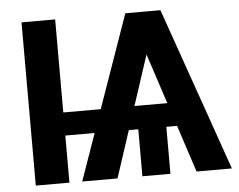

<svg xmlns="http://www.w3.org/2000/svg" viewBox="-51 -772 1038 833"><g transform="rotate(-5 468.0 -355.5)"><path d="M458.5 -305.7V-205.1H165V-305.7ZM640.6 -648.9 427.7 0H273.9L523.9 -710.9H606ZM772 0 557.6 -653.8 594.7 -710.9H676.8L925.8 0ZM779.8 -306.6V-204.6H400.4V-306.6ZM658.2 -258.3V0H536.1V-258.3ZM218.3 -710.9V0H71.8V-710.9Z"/></g></svg>

Font: RobotoDEMO
Style: Regular
Weight: 400
Designer: Christian Robertson
Foundry: Google
Version: Version 2.136